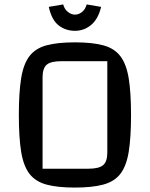

<svg xmlns="http://www.w3.org/2000/svg" viewBox="-20 -831 676 866"><path d="M65 -312Q65 -414 75.5 -478.5Q86 -543 113 -578Q140 -613 189.5 -626.5Q239 -640 318 -640Q396 -640 446 -626.5Q496 -613 523 -577.5Q550 -542 560.5 -478Q571 -414 571 -312Q571 -210 560.5 -146Q550 -82 523 -47Q496 -12 446 1.5Q396 15 318 15Q239 15 189.5 1.5Q140 -12 113 -47Q86 -82 75.5 -146Q65 -210 65 -312ZM172 -70H378Q426 -70 445 -86Q464 -102 464 -143V-555H257Q209 -555 190.5 -539Q172 -523 172 -482ZM318 -692Q276 -692 244.5 -716.5Q213 -741 200 -800L265 -811Q271 -789 286.5 -777Q302 -765 318 -765Q335 -765 350 -777Q365 -789 371 -811L436 -800Q423 -745 391 -718.5Q359 -692 318 -692Z"/></svg>

Font: Changa
Style: Regular
Weight: 400
Designer: Eduardo Rodriguez Tunni
Foundry: Eduardo Rodriguez Tunni
Version: Version 3.003